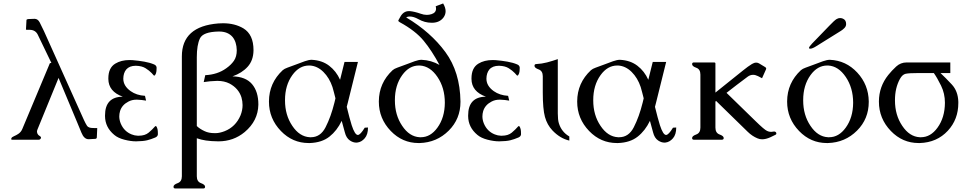

<svg xmlns="http://www.w3.org/2000/svg" viewBox="-20 -799 5527 1098"><path d="M512.2 -66.9 536.1 -66.4 533.7 -13.7Q533.7 -5.9 524.9 -4.9L488.3 -2.9H486.3Q460.9 -2.9 445.8 -40Q430.2 -78.1 421.4 -99.1L314.9 -353.5L194.3 -58.6Q191.4 -51.8 191.4 -45.9Q191.4 -42 192.9 -38.1Q196.8 -26.9 207 -21.5Q214.4 -17.1 214.4 -12.2Q214.4 -10.3 213.9 -8.8Q210 0 201.7 0H49.8Q43.9 0 43.9 -3.9Q43.9 -5.9 45.4 -8.8Q47.9 -15.1 60.3 -20.3Q72.8 -25.4 84.5 -33.2Q100.1 -43.5 107.4 -61L257.8 -419.9Q263.2 -434.6 264.6 -436.5Q266.6 -439 273.9 -439L195.8 -601.1Q182.6 -627.4 151.9 -628.4L128.4 -628.9L131.3 -681.6V-683.1Q131.3 -688.5 140.1 -689.9L176.8 -691.4H177.7Q195.8 -691.4 206.5 -671.9Q217.3 -651.4 231.4 -621.1L460 -112.8Q469.2 -92.8 477.5 -79.8Q485.8 -66.9 512.2 -66.9Z M758.3 9.3Q727.5 9.3 690.9 -0.2Q654.3 -9.8 633.8 -27.3Q581.1 -70.8 580.6 -134.8V-138.7Q580.6 -245.1 682.1 -246.1Q600.1 -275.4 599.6 -347.7V-350.6Q599.6 -411.1 639.2 -435.1Q672.9 -455.6 720.2 -455.6Q729 -455.6 737.8 -455.1Q772.9 -452.1 804.9 -446.5Q836.9 -440.9 860.8 -430.7Q874 -425.3 875.5 -413.6V-408.7Q875.5 -389.6 872.1 -379.9Q867.2 -366.7 862.3 -366.7Q860.4 -366.7 858.4 -368.7Q855 -372.6 847.2 -381.3Q833.5 -395.5 812.7 -408.7Q792 -421.9 757.8 -422.9H756.3Q720.2 -422.9 701.7 -401.4Q685.5 -381.3 685.1 -349.1Q685.1 -307.6 727.1 -277.8Q760.7 -253.9 809.1 -251L815.4 -223.6Q791 -228 763.7 -229H760.3Q734.4 -229 713.9 -217.8Q677.2 -198.7 666.5 -163.6Q662.1 -148.4 662.1 -133.3Q662.1 -113.3 670.4 -92.8Q689.5 -47.4 732.9 -30.3Q750 -23.4 767.6 -22.9H773.4Q809.1 -22.9 830.1 -40.5Q852.1 -59.1 865.7 -75.2Q868.2 -78.1 870.6 -78.1Q876.5 -78.1 881.3 -57.6Q882.8 -49.3 882.8 -36.6V-29.8Q881.3 -18.6 868.2 -12.7Q844.2 -2.4 821.5 3.2Q798.8 8.8 758.3 9.3Z M1020 209V-476.6Q1020 -648.4 1228.5 -665Q1242.2 -666 1255.4 -666Q1322.8 -666 1372.1 -636.7Q1429.7 -601.6 1429.7 -512.7V-509.8Q1428.7 -453.1 1396.2 -417.2Q1363.8 -381.3 1309.6 -362.3Q1384.8 -360.8 1421.4 -317.9Q1457.5 -274.9 1457.5 -202.1V-200.2Q1455.6 -107.9 1379.4 -43.9Q1315.4 9.3 1229.5 9.3H1228Q1185.5 8.8 1157.2 4.4Q1128.9 0 1105.5 -8.3V209Q1105.5 239.7 1129.2 248.3Q1152.8 256.8 1152.8 269Q1152.8 278.8 1143.1 278.8H982.4Q972.2 278.8 972.2 269Q972.2 256.8 996.1 248.3Q1020 239.7 1020 209ZM1105.5 -78.1Q1123.5 -61 1150.4 -48.8Q1173.8 -37.6 1207 -37.6H1214.8Q1236.8 -38.1 1264.6 -48.8Q1327.6 -73.7 1355.5 -139.2Q1367.2 -168.5 1367.2 -197.8Q1367.2 -219.7 1360.8 -242.2Q1344.7 -293.5 1292.5 -321.3Q1262.2 -336.4 1224.6 -336.4H1220.2Q1180.2 -335.4 1145 -329.6L1153.8 -369.1Q1224.1 -372.6 1273.4 -408.2Q1301.3 -427.7 1317.6 -451.2Q1334 -474.6 1334 -511.7Q1333 -559.1 1310.1 -587.4Q1283.2 -618.7 1233.4 -618.7H1229Q1141.1 -616.7 1123.3 -579.1Q1105.5 -541.5 1105.5 -472.2Z M1762.7 -457Q1821.8 -454.1 1862.3 -423.1Q1902.8 -392.1 1924.8 -342.8Q1932.1 -372.1 1938.2 -396.7Q1944.3 -421.4 1950.2 -444.8H2026.9Q2016.1 -401.4 2005.6 -358.9Q1995.1 -316.4 1969.2 -212.4Q1965.3 -195.8 1962.9 -188Q1971.2 -155.8 1978 -128.9Q1984.9 -102.1 1991.2 -83Q2009.3 -27.3 2026.4 -27.3H2026.9Q2041 -27.8 2065.9 -68.8L2084.5 -69.8Q2084.5 -29.8 2065.9 -8.3Q2047.4 13.2 2023.9 16.1Q2020.5 16.6 2017.6 16.6Q1999 16.6 1981 4.4Q1960 -9.8 1952.1 -42Q1948.2 -56.6 1943.6 -73Q1939 -89.4 1934.1 -107.9Q1907.2 -51.8 1864 -17.6Q1820.8 16.6 1751.5 19H1745.1Q1652.8 19 1586.4 -49.8Q1518.1 -120.6 1518.1 -217.8V-219.2Q1518.6 -324.7 1596.7 -397.5Q1606 -405.8 1623.8 -412.1Q1641.6 -418.5 1676.8 -431.6Q1697.3 -439.5 1722.7 -448.7Q1746.6 -457 1761.2 -457ZM1898.4 -236.8Q1894 -253.4 1889.9 -270Q1885.7 -286.6 1881.3 -301.3Q1863.8 -353.5 1829.6 -387.5Q1795.4 -421.4 1752.9 -424.3H1747.1Q1691.4 -424.3 1651.9 -369.6Q1609.9 -311.5 1609.9 -226.6V-224.6Q1609.9 -141.1 1651.4 -79.6Q1692.9 -17.1 1752 -14.2H1758.3Q1812.5 -14.2 1841.8 -71.3Q1872.6 -131.3 1892.6 -212.4Q1896.5 -229 1898.4 -236.8Z M2381.3 -424.3H2375.5Q2319.8 -424.3 2280.3 -369.6Q2238.3 -311.5 2238.3 -226.6V-224.6Q2238.3 -141.1 2279.8 -79.6Q2321.3 -17.1 2380.4 -14.2H2386.7Q2441.9 -14.2 2481.4 -68.8Q2523.4 -126.5 2523.9 -211.4Q2523.9 -296.4 2481.9 -358.6Q2439.9 -420.9 2381.3 -424.3ZM2323.7 -735.4Q2350.6 -732.9 2385.3 -720.7Q2403.8 -713.9 2420.9 -713.9Q2435.1 -713.9 2448.2 -718.3Q2473.6 -726.6 2473.6 -749.5Q2473.6 -755.9 2471.7 -763.2L2514.2 -779.3Q2528.3 -755.4 2528.3 -734.9Q2528.3 -715.3 2516.1 -698.7Q2494.6 -670.4 2454.6 -668.9H2447.8Q2408.7 -668.9 2372.6 -689.5Q2345.2 -704.6 2323.7 -704.6Q2314.5 -704.6 2306.6 -701.7Q2305.2 -701.2 2303.2 -699.2Q2443.4 -615.2 2527.1 -501.2Q2610.8 -387.2 2613.3 -219.2V-216.3Q2613.3 -119.1 2546.4 -52.2Q2478 16.1 2379.9 19H2373.5Q2281.2 19 2214.8 -49.8Q2146.5 -120.6 2146.5 -217.8V-219.2Q2147 -324.7 2225.1 -397.5Q2234.4 -405.8 2252.2 -412.1Q2270 -418.5 2305.2 -431.6Q2325.7 -439.5 2351.1 -448.7Q2375 -457 2389.6 -457H2391.1Q2446.3 -454.6 2493.2 -427.7Q2450.2 -508.3 2403.3 -565.4Q2356.4 -622.6 2267.1 -671.4Q2257.8 -676.3 2257.8 -681.2Q2257.8 -682.6 2258.8 -684.1Q2262.2 -690.4 2268.1 -700.7Q2286.1 -735.4 2318.4 -735.4Z M2835 9.3Q2804.2 9.3 2767.6 -0.2Q2731 -9.8 2710.4 -27.3Q2657.7 -70.8 2657.2 -134.8V-138.7Q2657.2 -245.1 2758.8 -246.1Q2676.8 -275.4 2676.3 -347.7V-350.6Q2676.3 -411.1 2715.8 -435.1Q2749.5 -455.6 2796.9 -455.6Q2805.7 -455.6 2814.5 -455.1Q2849.6 -452.1 2881.6 -446.5Q2913.6 -440.9 2937.5 -430.7Q2950.7 -425.3 2952.1 -413.6V-408.7Q2952.1 -389.6 2948.7 -379.9Q2943.8 -366.7 2939 -366.7Q2937 -366.7 2935.1 -368.7Q2931.6 -372.6 2923.8 -381.3Q2910.2 -395.5 2889.4 -408.7Q2868.7 -421.9 2834.5 -422.9H2833Q2796.9 -422.9 2778.3 -401.4Q2762.2 -381.3 2761.7 -349.1Q2761.7 -307.6 2803.7 -277.8Q2837.4 -253.9 2885.7 -251L2892.1 -223.6Q2867.7 -228 2840.3 -229H2836.9Q2811 -229 2790.5 -217.8Q2753.9 -198.7 2743.2 -163.6Q2738.8 -148.4 2738.8 -133.3Q2738.8 -113.3 2747.1 -92.8Q2766.1 -47.4 2809.6 -30.3Q2826.7 -23.4 2844.2 -22.9H2850.1Q2885.7 -22.9 2906.7 -40.5Q2928.7 -59.1 2942.4 -75.2Q2944.8 -78.1 2947.3 -78.1Q2953.1 -78.1 2958 -57.6Q2959.5 -49.3 2959.5 -36.6V-29.8Q2958 -18.6 2944.8 -12.7Q2920.9 -2.4 2898.2 3.2Q2875.5 8.8 2835 9.3Z M3169.9 -150.4Q3169.9 -113.8 3175.8 -94.7Q3190.9 -44.9 3235.8 -18.6V4.9Q3183.1 -7.3 3139.6 -52.7Q3108.9 -85 3096.4 -130.4Q3084 -175.8 3084 -270V-362.8Q3084 -393.6 3060.3 -402.1Q3036.6 -410.6 3036.6 -422.4Q3036.6 -432.6 3046.4 -432.6Q3077.6 -434.1 3108.4 -442.1Q3139.2 -450.2 3169.9 -460.9Z M3525.4 -457Q3584.5 -454.1 3625 -423.1Q3665.5 -392.1 3687.5 -342.8Q3694.8 -372.1 3700.9 -396.7Q3707 -421.4 3712.9 -444.8H3789.6Q3778.8 -401.4 3768.3 -358.9Q3757.8 -316.4 3731.9 -212.4Q3728 -195.8 3725.6 -188Q3733.9 -155.8 3740.7 -128.9Q3747.6 -102.1 3753.9 -83Q3772 -27.3 3789.1 -27.3H3789.6Q3803.7 -27.8 3828.6 -68.8L3847.2 -69.8Q3847.2 -29.8 3828.6 -8.3Q3810.1 13.2 3786.6 16.1Q3783.2 16.6 3780.3 16.6Q3761.7 16.6 3743.7 4.4Q3722.7 -9.8 3714.8 -42Q3710.9 -56.6 3706.3 -73Q3701.7 -89.4 3696.8 -107.9Q3669.9 -51.8 3626.7 -17.6Q3583.5 16.6 3514.2 19H3507.8Q3415.5 19 3349.1 -49.8Q3280.8 -120.6 3280.8 -217.8V-219.2Q3281.2 -324.7 3359.4 -397.5Q3368.7 -405.8 3386.5 -412.1Q3404.3 -418.5 3439.5 -431.6Q3460 -439.5 3485.4 -448.7Q3509.3 -457 3523.9 -457ZM3661.1 -236.8Q3656.7 -253.4 3652.6 -270Q3648.4 -286.6 3644 -301.3Q3626.5 -353.5 3592.3 -387.5Q3558.1 -421.4 3515.6 -424.3H3509.8Q3454.1 -424.3 3414.6 -369.6Q3372.6 -311.5 3372.6 -226.6V-224.6Q3372.6 -141.1 3414.1 -79.6Q3455.6 -17.1 3514.6 -14.2H3521Q3575.2 -14.2 3604.5 -71.3Q3635.3 -131.3 3655.3 -212.4Q3659.2 -229 3661.1 -236.8Z M4071.3 -69.3Q4071.3 -38.6 4095 -30Q4118.7 -21.5 4118.7 -9.8Q4118.7 0 4108.4 0H3947.8Q3938 0 3938 -9.8Q3938 -21.5 3961.7 -30Q3985.4 -38.6 3985.4 -69.3V-372.6Q3985.4 -403.3 3961.7 -411.6Q3938 -419.9 3938 -432.1Q3938 -441.9 3947.8 -441.9H4063Q4071.3 -441.9 4071.3 -436V-269.5L4229 -396Q4257.8 -419.4 4280.3 -433.1Q4293 -440.9 4304.7 -440.9Q4313 -440.9 4320.8 -436.5L4356.4 -415Q4361.8 -411.1 4361.8 -406.7Q4361.8 -404.3 4360.4 -401.9L4337.9 -351.6L4314.5 -363.8Q4299.8 -371.1 4286.6 -371.1Q4270.5 -371.1 4256.3 -360.8Q4191.4 -312.5 4134.8 -268.1L4300.3 -106.9Q4351.1 -57.1 4366.7 -50.3Q4377.4 -44.9 4389.2 -44.9Q4394 -44.9 4398.9 -45.9Q4402.8 -46.9 4406.2 -46.9Q4415.5 -46.9 4418.9 -40Q4419.9 -37.6 4419.9 -35.2Q4419.9 -30.8 4415 -28.3L4384.8 -13.7Q4359.4 -2.4 4338.4 -2.4Q4324.2 -2.4 4312 -7.8Q4281.2 -20.5 4255.9 -45.4L4075.2 -221.7L4071.3 -218.3Z M4726.1 -457Q4818.4 -453.1 4882.6 -383.8Q4946.8 -314.5 4948.2 -219.2V-216.3Q4948.2 -119.1 4881.3 -52.2Q4813 16.1 4714.8 19H4708.5Q4616.2 19 4549.8 -49.8Q4481.4 -120.6 4481.4 -217.8V-219.2Q4481.9 -324.7 4560.1 -397.5Q4569.3 -405.8 4587.2 -412.1Q4605 -418.5 4640.1 -431.6Q4660.6 -439.5 4686 -448.7Q4710 -457 4724.6 -457ZM4645.5 -533.2Q4625 -520.5 4613.3 -520.5Q4611.8 -520.5 4610.4 -521Q4606.4 -521.5 4606.4 -524.4Q4606.4 -531.2 4623 -548.8L4679.7 -607.4Q4691.4 -619.1 4721.9 -651.1Q4752.4 -683.1 4764.2 -689.9Q4773.9 -695.8 4784.2 -695.8Q4792 -695.8 4800.3 -692.4Q4818.8 -684.6 4818.8 -661.6Q4818.8 -648.4 4808.8 -638.4Q4798.8 -628.4 4789.1 -622.6ZM4716.3 -424.3H4710.4Q4654.8 -424.3 4615.2 -369.6Q4573.2 -311.5 4573.2 -226.6V-224.6Q4573.2 -141.1 4614.7 -79.6Q4656.2 -17.1 4715.3 -14.2H4721.7Q4776.9 -14.2 4816.4 -68.8Q4858.4 -126.5 4858.9 -211.4Q4858.9 -296.4 4816.9 -358.6Q4774.9 -420.9 4716.3 -424.3Z M5236.3 -381.3Q5177.7 -381.3 5158.9 -377Q5140.1 -372.6 5126.5 -347.7Q5098.1 -295.9 5098.1 -226.6V-224.6Q5098.1 -141.1 5139.6 -79.6Q5181.2 -17.1 5240.2 -14.2H5246.6Q5301.8 -14.2 5341.3 -68.8Q5383.3 -126.5 5383.8 -211.4Q5383.8 -264.2 5361.6 -309.3Q5339.4 -354.5 5320.3 -381.3ZM5414.6 -441.9V-381.3H5358.4Q5387.7 -354 5423.1 -315.9Q5458.5 -277.8 5460.4 -217.3V-210Q5460.4 -116.2 5400.4 -51.3Q5337.9 16.1 5239.7 19H5233.4Q5141.1 19 5074.7 -49.8Q5006.3 -120.6 5006.3 -217.8V-219.2Q5006.8 -304.2 5060.1 -370.6Q5079.6 -395 5105 -418.5Q5130.4 -441.9 5165 -441.9Z"/></svg>

Font: Caudex
Style: Regular
Weight: 400
Version: Version 1.01